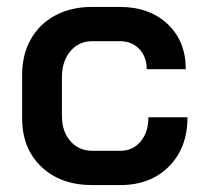

<svg xmlns="http://www.w3.org/2000/svg" viewBox="-20 -527 592 555"><path d="M44 -185V-311Q44 -369 69 -413.5Q94 -458 140 -482.5Q186 -507 246 -507H326Q412 -507 464.5 -457.5Q517 -408 517 -327H404Q404 -363 382.5 -385.5Q361 -408 326 -408H247Q208 -408 183.5 -379Q159 -350 159 -304V-192Q159 -147 183.5 -119Q208 -91 248 -91H327Q364 -91 386.5 -118Q409 -145 409 -188H522Q522 -100 468.5 -46Q415 8 327 8H247Q155 8 99.5 -45Q44 -98 44 -185Z"/></svg>

Font: Bai Jamjuree SemiBold
Style: Regular
Weight: 600
Version: Version 1.000; ttfautohint (v1.6)